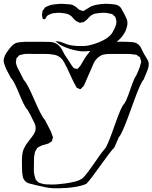

<svg xmlns="http://www.w3.org/2000/svg" viewBox="-64 -989 817 1029"><path d="M706 -563Q697 -554 683.5 -523Q670 -492 655 -450.5Q640 -409 624.5 -367Q609 -325 595.5 -294Q582 -263 573 -254L549 -199Q538 -188 517.5 -161Q497 -134 474 -101.5Q451 -69 430.5 -42Q410 -15 399 -4Q377 6 349 11Q321 16 298 18Q276 19 250 20Q224 21 201 18Q184 16 166.5 11.5Q149 7 132 4Q113 0 92 -6Q71 -12 61 -33Q60 -35 59.5 -38Q59 -41 58 -43Q56 -54 55 -64.5Q54 -75 54 -85Q54 -100 53.5 -121.5Q53 -143 56 -164Q59 -185 68 -200Q76 -216 87.5 -230Q99 -244 109 -258Q118 -270 123.5 -283Q129 -296 126 -312Q125 -320 121 -329Q117 -338 113 -345Q106 -359 99 -373Q92 -387 84 -400Q73 -411 61.5 -435Q50 -459 39 -486Q28 -513 16.5 -537Q5 -561 -6 -572Q-14 -588 -23 -604Q-32 -620 -38 -637Q-41 -645 -43 -653.5Q-45 -662 -44 -670Q-43 -675 -41 -681Q-39 -687 -38 -691Q-35 -698 -30.5 -704.5Q-26 -711 -22 -717Q-14 -728 -4.5 -739Q5 -750 18 -757Q30 -762 44 -763Q58 -764 71 -765H151Q174 -765 201.5 -764.5Q229 -764 248 -748Q260 -738 268 -723.5Q276 -709 283 -695Q291 -683 299 -671.5Q307 -660 314 -648Q316 -644 319.5 -639.5Q323 -635 326 -631Q328 -630 329 -627.5Q330 -625 331 -624Q333 -623 336.5 -622.5Q340 -622 342 -621Q344 -621 346.5 -620Q349 -619 350 -619Q352 -620 355.5 -624Q359 -628 360 -629Q368 -637 373 -647Q378 -657 384 -666Q392 -680 401 -692Q410 -704 420 -716Q429 -727 439.5 -738Q450 -749 463 -755Q478 -763 496.5 -764Q515 -765 531 -765Q552 -765 573.5 -765.5Q595 -766 616 -765Q630 -764 645.5 -763Q661 -762 673 -754Q687 -744 693.5 -729Q700 -714 708 -700Q716 -686 725 -672Q734 -658 733 -641Q733 -634 730.5 -625.5Q728 -617 725 -609Q721 -599 716 -587.5Q711 -576 706 -563ZM186 -1Q200 0 214 0Q228 0 241 -1Q256 -2 283.5 -5.5Q311 -9 338.5 -16Q366 -23 381 -36Q392 -47 407.5 -67.5Q423 -88 439.5 -112Q456 -136 470.5 -156.5Q485 -177 495 -188Q504 -197 514.5 -221.5Q525 -246 536.5 -278Q548 -310 559.5 -342Q571 -374 581.5 -398.5Q592 -423 601 -432Q612 -447 623 -478Q634 -509 645 -540Q656 -571 667 -586Q673 -600 679.5 -615Q686 -630 689 -644Q690 -648 691.5 -652.5Q693 -657 692 -661Q692 -663 691 -666Q690 -669 689 -671Q688 -673 687.5 -677Q687 -681 686 -682Q683 -685 677 -688L668 -695Q665 -696 661.5 -696Q658 -696 655 -697Q644 -699 632.5 -699.5Q621 -700 610 -700H541Q528 -700 513.5 -699.5Q499 -699 485 -695Q465 -687 450 -669Q442 -659 436.5 -646.5Q431 -634 426 -622Q418 -605 410.5 -587Q403 -569 395 -551Q392 -545 389 -537.5Q386 -530 382 -525L374 -518Q373 -517 370.5 -514Q368 -511 366 -511Q365 -511 362.5 -512Q360 -513 358 -514Q357 -515 353.5 -516Q350 -517 348 -518Q345 -521 343 -527Q333 -543 325.5 -560Q318 -577 310 -593Q304 -607 298 -619.5Q292 -632 285 -645Q281 -653 276.5 -660.5Q272 -668 266 -674Q249 -692 225 -696Q201 -700 178 -700H117Q101 -700 84 -700.5Q67 -701 51 -696Q48 -695 44.5 -694.5Q41 -694 39 -692Q36 -691 34 -687.5Q32 -684 30 -682Q26 -680 24 -676Q23 -674 23 -668Q21 -660 21 -655Q21 -651 22.5 -647Q24 -643 25 -639Q27 -631 31.5 -623Q36 -615 40 -607Q46 -595 52 -583Q58 -571 64 -560Q75 -549 90 -519Q105 -489 120.5 -453Q136 -417 151 -387Q166 -357 177 -346Q185 -330 193 -315Q201 -300 209 -284Q214 -271 217 -261Q218 -259 219 -257Q220 -255 220 -253Q220 -251 219 -248.5Q218 -246 217 -244Q216 -242 216 -238.5Q216 -235 214 -233Q213 -230 208 -228Q199 -220 187 -217Q176 -214 165.5 -211Q155 -208 145 -202Q143 -201 140.5 -199.5Q138 -198 136 -196Q134 -195 133 -191.5Q132 -188 130 -186Q129 -184 127 -181.5Q125 -179 124 -176Q123 -174 122.5 -171Q122 -168 122 -166Q119 -155 118.5 -143.5Q118 -132 118 -121Q118 -102 117.5 -81Q117 -60 123 -41Q124 -38 125 -34.5Q126 -31 127 -28Q129 -24 134 -19Q139 -14 143 -11Q146 -9 154 -7Q169 -1 186 -1ZM607 -819Q602 -810 596.5 -802Q591 -794 584 -786Q574 -775 562.5 -766.5Q551 -758 538 -751Q527 -740 502 -732Q477 -724 447.5 -719.5Q418 -715 393 -714Q368 -713 357 -716Q335 -719 308 -727.5Q281 -736 258 -749Q249 -754 239 -764Q238 -764 235.5 -766.5Q233 -769 233 -769Q233 -770 234 -769.5Q235 -769 235 -769Q238 -768 241 -768Q244 -768 246 -767Q259 -766 271 -761Q283 -756 294 -752Q317 -744 352 -742.5Q387 -741 409 -745Q424 -748 446 -755Q468 -762 490 -773.5Q512 -785 527 -800Q538 -811 546 -829Q554 -842 558 -858Q562 -874 557 -888Q556 -890 555.5 -893.5Q555 -897 553 -899Q552 -902 547 -904Q545 -906 542.5 -909Q540 -912 537 -913Q535 -915 531 -915Q527 -915 524 -916Q511 -920 495.5 -920.5Q480 -921 466 -919Q458 -918 449 -916.5Q440 -915 432 -911Q420 -905 411.5 -894.5Q403 -884 392 -876Q390 -875 387.5 -873Q385 -871 383 -870Q381 -869 374 -869Q368 -867 363 -867Q361 -868 359 -869Q357 -870 355 -871Q352 -873 349 -874Q346 -875 344 -876Q335 -883 328 -892Q321 -901 312 -907Q303 -913 292.5 -915.5Q282 -918 272 -919Q259 -921 246 -920.5Q233 -920 221 -918Q216 -917 212 -916Q208 -915 203 -912Q200 -911 196 -909Q192 -907 190 -905Q187 -903 185 -899Q183 -895 181 -892Q179 -888 178 -887L166 -886Q165 -887 164.5 -891.5Q164 -896 163 -897Q163 -899 162 -902Q161 -905 161 -908Q161 -914 163 -922Q163 -929 164 -931Q165 -933 167 -935Q169 -937 170 -938Q172 -940 174 -944Q176 -948 179 -950Q182 -952 186 -953.5Q190 -955 194 -957Q202 -961 211.5 -963Q221 -965 230 -966Q244 -968 259 -968.5Q274 -969 289 -967Q298 -967 307.5 -966Q317 -965 326 -962Q339 -956 349 -947Q352 -944 355 -941Q358 -938 362 -936Q364 -935 367 -934.5Q370 -934 372 -933Q374 -932 377.5 -931Q381 -930 383 -930Q385 -931 388 -933Q391 -935 393 -936Q400 -940 407 -944.5Q414 -949 421 -953Q440 -962 463 -965Q480 -968 498.5 -968.5Q517 -969 534 -967Q542 -966 551.5 -965Q561 -964 568 -960Q580 -954 586.5 -942.5Q593 -931 599 -920Q603 -912 607.5 -903.5Q612 -895 615 -887Q621 -871 618 -853.5Q615 -836 607 -819Z"/></svg>

Font: Rubik Vinyl
Style: Regular
Weight: 400
Designer: Hubert and Fischer, NaN
Foundry: Hubert and Fischer, NaN
Version: Version 2.200